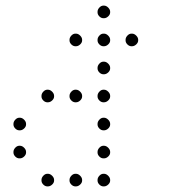

<svg xmlns="http://www.w3.org/2000/svg" viewBox="-20 -693 640 685"><path d="M349 -673Q341 -673 334.5 -666Q328 -659 328 -651V-649Q328 -641 334.5 -634.5Q341 -628 349 -628H351Q359 -628 366 -634.5Q373 -641 373 -649V-651Q373 -659 366 -666Q359 -673 351 -673ZM249 -573Q241 -573 234.5 -566Q228 -559 228 -551V-549Q228 -541 234.5 -534.5Q241 -528 249 -528H251Q259 -528 266 -534.5Q273 -541 273 -549V-551Q273 -559 266 -566Q259 -573 251 -573ZM349 -573Q341 -573 334.5 -566Q328 -559 328 -551V-549Q328 -541 334.5 -534.5Q341 -528 349 -528H351Q359 -528 366 -534.5Q373 -541 373 -549V-551Q373 -559 366 -566Q359 -573 351 -573ZM449 -573Q441 -573 434.5 -566Q428 -559 428 -551V-549Q428 -541 434.5 -534.5Q441 -528 449 -528H451Q459 -528 466 -534.5Q473 -541 473 -549V-551Q473 -559 466 -566Q459 -573 451 -573ZM349 -473Q341 -473 334.5 -466Q328 -459 328 -451V-449Q328 -441 334.5 -434.5Q341 -428 349 -428H351Q359 -428 366 -434.5Q373 -441 373 -449V-451Q373 -459 366 -466Q359 -473 351 -473ZM149 -373Q141 -373 134.5 -366Q128 -359 128 -351V-349Q128 -341 134.5 -334.5Q141 -328 149 -328H151Q159 -328 166 -334.5Q173 -341 173 -349V-351Q173 -359 166 -366Q159 -373 151 -373ZM249 -373Q241 -373 234.5 -366Q228 -359 228 -351V-349Q228 -341 234.5 -334.5Q241 -328 249 -328H251Q259 -328 266 -334.5Q273 -341 273 -349V-351Q273 -359 266 -366Q259 -373 251 -373ZM349 -373Q341 -373 334.5 -366Q328 -359 328 -351V-349Q328 -341 334.5 -334.5Q341 -328 349 -328H351Q359 -328 366 -334.5Q373 -341 373 -349V-351Q373 -359 366 -366Q359 -373 351 -373ZM49 -273Q41 -273 34.5 -266Q28 -259 28 -251V-249Q28 -241 34.5 -234.5Q41 -228 49 -228H51Q59 -228 66 -234.5Q73 -241 73 -249V-251Q73 -259 66 -266Q59 -273 51 -273ZM349 -273Q341 -273 334.5 -266Q328 -259 328 -251V-249Q328 -241 334.5 -234.5Q341 -228 349 -228H351Q359 -228 366 -234.5Q373 -241 373 -249V-251Q373 -259 366 -266Q359 -273 351 -273ZM49 -173Q41 -173 34.5 -166Q28 -159 28 -151V-149Q28 -141 34.5 -134.5Q41 -128 49 -128H51Q59 -128 66 -134.5Q73 -141 73 -149V-151Q73 -159 66 -166Q59 -173 51 -173ZM349 -173Q341 -173 334.5 -166Q328 -159 328 -151V-149Q328 -141 334.5 -134.5Q341 -128 349 -128H351Q359 -128 366 -134.5Q373 -141 373 -149V-151Q373 -159 366 -166Q359 -173 351 -173ZM149 -73Q141 -73 134.5 -66Q128 -59 128 -51V-49Q128 -41 134.5 -34.5Q141 -28 149 -28H151Q159 -28 166 -34.5Q173 -41 173 -49V-51Q173 -59 166 -66Q159 -73 151 -73ZM249 -73Q241 -73 234.5 -66Q228 -59 228 -51V-49Q228 -41 234.5 -34.5Q241 -28 249 -28H251Q259 -28 266 -34.5Q273 -41 273 -49V-51Q273 -59 266 -66Q259 -73 251 -73ZM349 -73Q341 -73 334.5 -66Q328 -59 328 -51V-49Q328 -41 334.5 -34.5Q341 -28 349 -28H351Q359 -28 366 -34.5Q373 -41 373 -49V-51Q373 -59 366 -66Q359 -73 351 -73Z"/></svg>

Font: Doto Rounded Light
Style: Regular
Weight: 300
Monospace: yes
Version: Version 1.000